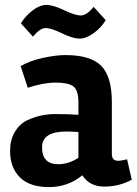

<svg xmlns="http://www.w3.org/2000/svg" viewBox="-20 -748 556 781"><path d="M516 -17Q465 11 404.5 11Q344 11 315 -35Q257 13 179 13Q101 13 61 -26.5Q21 -66 21 -134Q21 -179 40 -211Q59 -243 89 -258Q144 -284 203.5 -284Q263 -284 299 -281V-330Q299 -382 278 -397Q257 -412 206.5 -412Q156 -412 93 -391L64 -479Q101 -501 154.5 -512.5Q208 -524 246 -524Q348 -524 391.5 -480.5Q435 -437 435 -332V-122Q435 -94 460 -94Q473 -94 497 -100ZM217 -80Q259 -80 299 -106V-211Q271 -213 250 -213Q151 -213 151 -149Q151 -80 217 -80ZM361 -720 410 -666Q392 -636 361.5 -613.5Q331 -591 303.5 -591Q276 -591 232 -612.5Q188 -634 165.5 -634Q143 -634 114 -599L65 -653Q83 -683 112.5 -705.5Q142 -728 169 -728Q196 -728 241 -706.5Q286 -685 309 -685Q332 -685 361 -720Z"/></svg>

Font: Rambla
Style: Bold
Weight: 700
Designer: Martin Sommaruga
Foundry: Martin Sommaruga
Version: Version 1.001